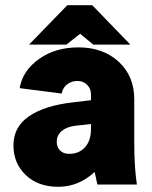

<svg xmlns="http://www.w3.org/2000/svg" viewBox="-20 -716 590 745"><path d="M511.2 0H357.9Q357.9 0.5 355.2 -12Q352.5 -24.4 349.9 -36.9Q347.2 -49.3 347.2 -48.8Q285.2 8.8 206.1 8.8Q127.4 8.8 79.8 -36.9Q32.2 -82.5 32.2 -151.9Q32.2 -223.6 92.5 -264.9Q152.8 -306.2 262.2 -318.8L333 -327.1V-350.1Q333 -372.1 317.9 -387Q302.7 -401.9 280.8 -401.9Q258.8 -401.9 241.5 -389.4Q224.1 -377 219.2 -353L56.2 -374Q67.9 -441.9 131.3 -487.1Q194.8 -532.2 284.2 -532.2Q379.9 -532.2 440.4 -476.6Q501 -420.9 501 -330.1V-162.1Q501 -65.9 511.2 0ZM249 -119.1Q286.6 -119.1 309.8 -144.5Q333 -169.9 333 -215.8V-234.9L272 -228Q239.3 -224.1 219.7 -207.8Q200.2 -191.4 200.2 -166Q200.2 -145 212.9 -132.1Q225.6 -119.1 249 -119.1ZM241.2 -695.8H337.9L485.8 -543H341.8L291 -585L237.8 -543H92.8Z"/></svg>

Font: LT Superior Black
Style: Regular
Weight: 900
Designer: Daniel Lyons
Foundry: LyonsType
Version: Version 2.005